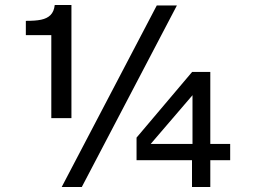

<svg xmlns="http://www.w3.org/2000/svg" viewBox="-20 -749 1040 769"><path d="M266.1 -729H199.2C197.3 -710.9 191.4 -697.8 182.1 -688.5C163.1 -669.9 133.8 -665.5 83.5 -665.5V-608.4H185.5V-275.9H266.1ZM607.9 -727.1 227.1 0H307.6L688.5 -727.1ZM901.9 -172.4H822.3V-460.9H749.5L526.9 -197.8V-107.4H749V0H822.3V-107.4H901.9ZM583.5 -172.4 751 -367.7V-172.4Z"/></svg>

Font: SG Kara SemiBold
Style: Regular
Weight: 400
Designer: Damoon Khanjanzadeh
Version: Version 1.000